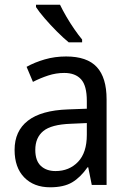

<svg xmlns="http://www.w3.org/2000/svg" viewBox="-20 -786 548 816"><path d="M261 -546Q350 -546 391.5 -501Q433 -456 433 -364V0H370L355 -75H352Q322 -32 286.5 -11Q251 10 193 10Q124 10 83 -32Q42 -74 42 -149Q42 -229 98.5 -273Q155 -317 269 -321L349 -324V-357Q349 -422 324.5 -449Q300 -476 253 -476Q218 -476 184.5 -465Q151 -454 120 -438L93 -502Q127 -521 170 -533.5Q213 -546 261 -546ZM281 -260Q198 -257 164 -229Q130 -201 130 -149Q130 -103 153.5 -81Q177 -59 216 -59Q274 -59 311.5 -98Q349 -137 349 -213V-263ZM235 -766Q246 -743 262 -715.5Q278 -688 296 -662Q314 -636 329 -618V-606H272Q250 -624 222 -652Q194 -680 169.5 -708.5Q145 -737 133 -756V-766Z"/></svg>

Font: Noto Sans Telugu SemiCondensed
Style: Regular
Weight: 400
Width: 4
Designer: Jelle Bosma - Monotype Design Team
Foundry: Monotype Imaging Inc.
Version: Version 2.005; ttfautohint (v1.8.4.7-5d5b)